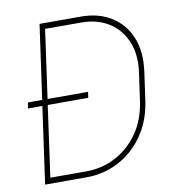

<svg xmlns="http://www.w3.org/2000/svg" viewBox="-80 -784 795 857"><g transform="rotate(-10 317.5 -355.5)"><path d="M343.3 -710.9Q422.9 -710.9 480.5 -675Q538.1 -639.2 564.9 -573.7Q591.8 -508.3 579.1 -418.5L561.5 -292.5Q548.8 -203.1 503.7 -137.5Q458.5 -71.8 390.6 -35.9Q322.8 0 243.2 0H55.7L104.5 -348.1H39.6L43.5 -374.5H108.4L155.8 -710.9ZM537.1 -292.5 555.2 -419.9Q566.4 -500 541.7 -559.3Q517.1 -618.7 464.6 -651.6Q412.1 -684.6 339.4 -684.6H176.3L132.8 -374.5H316.4L312.5 -348.1H128.9L84 -26.4H247.1Q319.8 -26.4 381.6 -59.3Q443.4 -92.3 484.6 -152.1Q525.9 -211.9 537.1 -292.5Z"/></g></svg>

Font: Robert Sans Thin
Style: Italic
Weight: 100
Italic angle: -8°
Designer: Christian Robertson (extended by Adam Twardoch)
Foundry: Google
Version: Version 12.135;April 2, 2019;FontCreator 11.5.0.2425 64-bit;